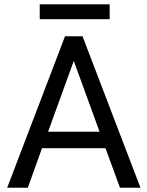

<svg xmlns="http://www.w3.org/2000/svg" viewBox="-20 -881 692 901"><path d="M475.1 -185.5H177.2L110.4 0H13.7L285.2 -710.9H367.2L639.2 0H543ZM205.6 -262.7H447.3L326.2 -595.2ZM494.6 -791H166.5V-860.8H494.6Z"/></svg>

Font: Roboto-ThirdPerson-AD3FC
Style: ThirdPerson-AD3FC
Weight: 400
Designer: Google
Version: Version 2.137; 2017